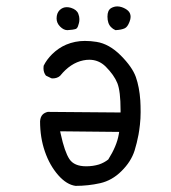

<svg xmlns="http://www.w3.org/2000/svg" viewBox="-20 -594 540 608"><path d="M418.5 -167Q420.9 -179.7 423.1 -199Q425.3 -218.3 425.3 -239Q425.3 -259.8 424.3 -275.9Q421.4 -317.9 410.2 -350.1Q398.9 -381.8 362.3 -418.5Q325.7 -455.1 285.6 -461.4Q267.6 -464.4 248.5 -464.4Q217.8 -464.4 189.5 -452.6Q165.5 -442.4 145 -422.4Q127.4 -404.8 118.2 -385.7Q117.7 -381.3 117.7 -377.9Q117.7 -364.3 125.5 -354.5L142.6 -346.2Q144.5 -345.7 146.5 -345.7Q161.1 -345.7 170.4 -354Q203.1 -394.5 243.7 -402.8Q253.4 -404.8 262.7 -404.8Q292.5 -404.8 314.5 -383.3Q341.3 -356.4 351.6 -330.8Q361.8 -305.2 361.8 -245.1V-237.8L131.3 -239.7Q121.1 -237.3 115.2 -231.4Q107.9 -224.1 106.9 -210Q106.9 -158.2 122.1 -114.3Q137.2 -70.3 164.6 -39.1Q190.9 -9.3 219.2 -5.4Q259.3 -5.4 297.1 -13.9Q335 -22.5 364.7 -52.2Q395 -82 406.2 -117.2Q413.6 -141.1 418.5 -167ZM252.9 -67.4Q214.8 -67.4 199.7 -90.3Q184.6 -113.3 172.4 -169.4L170.4 -178.2L357.4 -176.3L356 -168Q349.6 -131.3 322.8 -88.9Q309.6 -78.6 293.5 -73.2Q274.4 -67.4 252.9 -67.4ZM230 -521Q231.4 -525.9 231.4 -533.7Q231.4 -541.5 228 -550.3Q223.1 -563.5 204.6 -569.3Q197.8 -571.3 191.4 -571.3Q178.7 -571.3 168.9 -562Q159.2 -552.2 159.2 -535.6Q159.2 -521 170.4 -509.8Q181.6 -498.5 193.4 -498.5Q211.4 -499.5 220.2 -502.4L223.1 -504.4Q227.1 -508.3 230 -521ZM351.6 -573.7Q341.3 -573.7 332 -568.4Q320.3 -561.5 320.3 -541.5Q320.3 -519 332 -507.8Q337.4 -502 345.7 -498.5Q364.7 -499.5 375 -504.4Q383.8 -508.3 390.1 -524.9Q393.6 -533.7 393.6 -540.5Q393.6 -552.2 386 -559.6Q378.4 -566.9 365.7 -571.3Q358.4 -573.7 351.6 -573.7Z"/></svg>

Font: Bakudai
Style: ExtraLight
Weight: 200
Version: Version 1.48